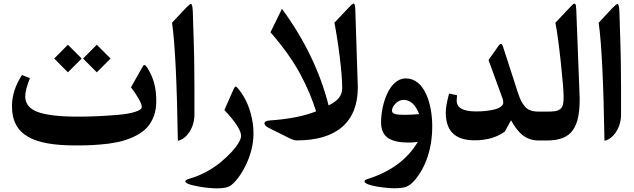

<svg xmlns="http://www.w3.org/2000/svg" viewBox="-20 -791 3569 1081"><path d="M362.3 -539.1 285.2 -461.4 362.3 -383.8 439.9 -461.4ZM524.9 -383.8 602.5 -461.4 524.9 -539.1 447.8 -461.4ZM406.2 27.8C440.9 27.8 471.7 27.3 499 25.9C526.4 24.4 556.2 22 588.9 18.1C621.6 13.7 649.9 8.3 674.8 1C724.1 -13.2 776.4 -38.6 807.6 -72.8C838.9 -106.9 859.9 -157.2 859.9 -219.7C859.9 -293.9 846.2 -351.1 809.6 -409.2C803.2 -419.4 797.9 -424.8 793.9 -424.8H790.5C788.6 -424.3 784.2 -418.5 777.8 -406.2L717.3 -299.3C732.4 -280.3 746.1 -259.8 759.3 -237.8C772 -215.3 778.3 -199.2 778.3 -189.5C778.3 -178.2 765.6 -168.9 740.2 -161.1C714.4 -152.8 681.2 -147.5 640.1 -144C557.6 -137.2 489.3 -134.3 417.5 -134.3C315.4 -134.3 240.7 -143.1 193.4 -160.2C146 -177.2 122.1 -206.5 122.1 -248.5C122.1 -272.9 130.9 -307.1 148.4 -350.6L104 -368.7C66.4 -311.5 47.4 -252.9 47.4 -193.4C47.4 -26.9 171.9 27.8 406.2 27.8Z M1054.7 -769C1051.3 -769 1041.5 -761.2 1026.4 -746.1L948.7 -663.1C965.3 -548.3 976.1 -326.7 981.4 2C1000.5 -2.4 1017.6 -13.2 1032.2 -29.3C1061.5 -62 1074.7 -104.5 1074.7 -146V-225.1V-297.9C1074.2 -308.1 1074.2 -328.1 1074.2 -357.9C1073.7 -387.2 1073.7 -408.7 1073.7 -421.9C1073.2 -435.1 1073.2 -455.1 1072.8 -481.9C1072.3 -508.8 1071.3 -533.2 1070.8 -554.7C1069.3 -597.7 1067.9 -659.7 1065.4 -728.5C1064 -755.4 1060.5 -769 1054.7 -769Z M1407.2 -41C1407.2 -59.6 1405.8 -78.1 1403.3 -96.2C1392.1 -172.4 1365.7 -236.8 1323.2 -289.1C1309.1 -307.1 1303.7 -308.1 1295.9 -290.5L1243.2 -171.4C1306.2 -105 1337.4 -56.2 1337.4 -25.4C1337.4 -6.3 1318.8 26.4 1283.2 65.4C1265.1 84.5 1245.1 103.5 1222.2 122.6C1199.2 141.6 1172.4 159.2 1141.6 176.3C1110.8 192.9 1079.1 205.6 1047.4 214.8C1031.2 219.2 1023.4 224.6 1023.4 230C1023.4 237.8 1036.6 245.1 1062.5 251.5C1088.4 257.8 1114.7 262.7 1141.1 265.6C1167.5 268.1 1187.5 269.5 1201.2 269.5C1221.2 269.5 1237.8 268.1 1251 265.1C1276.4 258.8 1288.1 248.5 1309.1 224.6C1326.2 205.1 1341.3 182.1 1355.5 155.3C1390.1 90.3 1407.2 24.9 1407.2 -41Z M1980.5 -734.4C1980 -755.4 1977.1 -765.1 1974.6 -769.5C1973.1 -772 1970.7 -772 1967.3 -769.5C1959.5 -765.1 1955.6 -761.7 1941.9 -746.6L1862.8 -663.1C1873 -610.8 1883.3 -546.9 1892.6 -472.2C1901.9 -397 1906.7 -337.9 1906.7 -294.9C1906.7 -251 1880.9 -222.7 1830.1 -197.3C1781.7 -387.7 1694.3 -568.8 1567.4 -741.2L1502.9 -609.4C1574.7 -527.3 1631.8 -446.3 1671.9 -371.6C1711.9 -296.9 1736.8 -234.9 1759.8 -164.1C1692.4 -137.2 1605.5 -120.1 1499 -112.8C1455.6 -109.9 1464.8 -85.4 1490.7 -72.3L1610.8 -12.2C1626.5 -4.4 1640.1 -0.5 1651.4 -0.5C1873.5 -0.5 1994.6 -102.5 1994.6 -299.3C1994.6 -302.7 1994.6 -308.1 1994.1 -314.5Z M2283.7 11.7C2299.8 11.7 2315.9 10.3 2332.5 7.8C2275.4 104 2183.6 173.3 2056.2 214.8C2055.7 215.3 2054.7 215.3 2053.2 215.8C2037.1 221.2 2032.2 223.1 2032.2 229.5C2032.2 256.8 2165 269 2198.2 269C2229.5 269 2252.9 266.1 2268.1 260.3C2283.2 253.9 2298.8 242.2 2314 224.6C2376.5 152.3 2413.6 46.4 2413.6 -80.1C2413.6 -207 2370.1 -349.6 2264.6 -349.6C2170.9 -349.6 2125.5 -201.7 2125.5 -103C2125.5 -58.6 2140.1 -28.8 2168.5 -11.7C2196.8 5.4 2232.4 11.7 2283.7 11.7ZM2187 -168C2187 -181.2 2193.8 -194.8 2207.5 -208.5C2220.7 -221.7 2235.4 -228.5 2251.5 -228.5C2291 -228.5 2318.8 -202.6 2339.8 -148.4C2308.1 -146 2281.7 -144.5 2259.8 -144.5C2209.5 -144.5 2187 -148.9 2187 -168Z M2651.4 -1C2719.7 -1 2776.4 -17.1 2821.8 -49.8L2857.4 -113.8C2899.9 -36.1 2943.8 0 3014.6 0H3026.9C3039.1 0 3042 -15.1 3042 -55.7V-106C3042 -147 3039.1 -162.6 3026.9 -162.6H3014.6C2977.5 -162.6 2953.1 -170.4 2935.5 -190.9C2917.5 -211.4 2908.7 -231.4 2895.5 -270.5L2813.5 -523.9C2805.2 -549.8 2798.3 -550.3 2784.2 -529.3L2730.5 -453.1L2811 -231.9C2812.5 -224.6 2813.5 -218.3 2813.5 -213.4C2813.5 -195.8 2793 -181.6 2762.2 -174.3C2731 -167 2697.3 -163.6 2660.6 -163.6C2587.9 -163.6 2551.3 -183.6 2551.3 -224.1C2551.3 -231 2551.8 -241.2 2553.2 -254.9L2508.3 -264.2C2496.1 -217.8 2489.7 -182.6 2489.7 -159.2C2489.7 -53.2 2541.5 -1.5 2651.4 -1Z M3022.5 -162.6C3002.9 -162.6 3000.5 -149.4 3000.5 -106.9V-55.2C3000.5 -13.7 3002.9 0 3022.5 0H3057.1C3130.9 0 3178.7 -18.6 3206.5 -60.1C3233.9 -101.1 3243.7 -153.8 3243.7 -237.3C3243.7 -238.8 3243.2 -252.4 3242.2 -277.8L3224.6 -734.4C3223.6 -754.9 3222.2 -769 3217.3 -770C3213.4 -770.5 3212.4 -772 3205.6 -766.1C3198.7 -759.8 3196.3 -757.8 3186 -746.6L3106.9 -663.1C3116.2 -617.7 3126 -544.4 3137.2 -442.9C3147.9 -341.3 3153.3 -276.4 3153.3 -248C3153.3 -208.5 3149.9 -188.5 3133.8 -176.8C3117.7 -164.6 3099.6 -162.6 3057.1 -162.6Z M3456.5 -769C3453.1 -769 3443.4 -761.2 3428.2 -746.1L3350.6 -663.1C3367.2 -548.3 3377.9 -326.7 3383.3 2C3402.3 -2.4 3419.4 -13.2 3434.1 -29.3C3463.4 -62 3476.6 -104.5 3476.6 -146V-225.1V-297.9C3476.1 -308.1 3476.1 -328.1 3476.1 -357.9C3475.6 -387.2 3475.6 -408.7 3475.6 -421.9C3475.1 -435.1 3475.1 -455.1 3474.6 -481.9C3474.1 -508.8 3473.1 -533.2 3472.7 -554.7C3471.2 -597.7 3469.7 -659.7 3467.3 -728.5C3465.8 -755.4 3462.4 -769 3456.5 -769Z"/></svg>

Font: Parastoo
Style: Bold
Weight: 700
Foundry: Saber Rastikerdar (saber.rastikerdar@gmail.com)
Version: Version 2.0.1